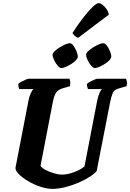

<svg xmlns="http://www.w3.org/2000/svg" viewBox="-20 -1207 831 1227"><path d="M315 0Q279 0 237.5 -14Q196 -28 159.5 -49.5Q123 -71 100.5 -94Q78 -117 79 -135L161 -559Q166 -587 175.5 -609Q185 -631 195 -638H103Q102 -642 99 -651Q96 -660 97 -671Q104 -678 118 -685.5Q132 -693 145.5 -698.5Q159 -704 165 -704H424Q426 -699 428.5 -687Q431 -675 427 -656L382 -643Q353 -635 339.5 -616Q326 -597 318 -557L239 -147Q249 -132 274 -119.5Q299 -107 327.5 -99Q356 -91 375 -91Q410 -91 452.5 -106.5Q495 -122 520 -144L600 -558Q607 -593 616 -613.5Q625 -634 633 -638H542Q541 -642 538 -651Q535 -660 536 -671Q543 -678 557 -685.5Q571 -693 584.5 -698.5Q598 -704 604 -704H786Q788 -699 790.5 -687Q793 -675 789 -656L750 -645Q731 -640 719 -633.5Q707 -627 699 -608.5Q691 -590 683 -550L598 -115Q584 -97 553 -77Q522 -57 481.5 -39.5Q441 -22 397.5 -11Q354 0 315 0ZM586 -772Q576 -772 563 -787Q550 -802 540 -822.5Q530 -843 530 -857Q530 -867 543 -879.5Q556 -892 575 -904Q594 -916 612 -923.5Q630 -931 640 -931Q651 -931 662.5 -916Q674 -901 682.5 -880.5Q691 -860 691 -845Q691 -835 679 -822Q667 -809 649 -798Q631 -787 614 -779.5Q597 -772 586 -772ZM372 -772Q362 -772 349 -787Q336 -802 326 -822.5Q316 -843 316 -857Q316 -867 329 -879.5Q342 -892 361 -904Q380 -916 398 -923.5Q416 -931 426 -931Q437 -931 448.5 -916Q460 -901 468.5 -880.5Q477 -860 477 -845Q477 -835 465 -822Q453 -809 435 -798Q417 -787 400 -779.5Q383 -772 372 -772ZM479 -965Q466 -969 456.5 -979Q447 -989 443 -996Q479 -1052 512.5 -1095Q546 -1138 572 -1162.5Q598 -1187 610 -1187Q622 -1187 636 -1176Q650 -1165 661.5 -1148Q673 -1131 675 -1113Z"/></svg>

Font: Texturina 72pt 72pt Black
Style: Italic
Weight: 900
Italic angle: -11°
Designer: Guillermo Torres Carreño
Foundry: Omnibus-Type
Version: Version 1.002; ttfautohint (v1.8.3)